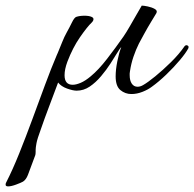

<svg xmlns="http://www.w3.org/2000/svg" viewBox="-161 -312 692 684"><path d="M-139 338Q-116 293 -92.5 234.5Q-69 176 -46 113.5Q-23 51 -1 -8.5Q21 -68 41 -115L45 -124Q53 -143 60.5 -162Q68 -181 77 -197Q86 -213 95 -231.5Q104 -250 111 -252Q123 -256 140 -256Q156 -256 165 -252Q172 -249 172 -244Q172 -238 166 -232Q150 -217 124 -179.5Q98 -142 79 -92Q69 -65 69 -44Q69 -10 98 -10Q110 -10 126.5 -17Q143 -24 162 -40Q190 -63 220.5 -102.5Q251 -142 279 -182Q288 -195 301 -217.5Q314 -240 326 -261Q338 -282 344 -292Q351 -292 365.5 -289Q380 -286 390.5 -280Q401 -274 396 -265Q390 -255 377.5 -234.5Q365 -214 353 -192Q341 -170 334 -157Q323 -135 314.5 -110Q306 -85 302 -58Q301 -54 301 -50.5Q301 -47 301 -44Q301 -25 308.5 -14Q316 -3 329 -3Q339 -3 349 -9Q365 -18 392 -40Q419 -62 448 -90.5Q477 -119 497 -148Q500 -151 503 -151Q507 -151 509.5 -148Q512 -145 510 -140Q501 -123 479.5 -97.5Q458 -72 431.5 -46.5Q405 -21 380 -3Q367 7 347 15Q327 23 307 23Q285 23 268 9Q251 -5 251 -40Q251 -64 257 -94Q263 -124 271 -144Q267 -141 257 -124.5Q247 -108 232.5 -85.5Q218 -63 199 -40.5Q180 -18 158.5 -3.5Q137 11 112 11Q99 11 78 3.5Q57 -4 46 -18Q30 25 13.5 68.5Q-3 112 -15 147Q-28 182 -31 198Q-34 214 -34 222V229Q-34 233 -34.5 237Q-35 241 -38 248Q-55 294 -61.5 311Q-68 328 -79 335Q-86 339 -103.5 345.5Q-121 352 -132 352Q-141 352 -141 346Q-141 341 -139 338Z"/></svg>

Font: Allura
Style: Regular
Weight: 400
Designer: Robert E. Leuschke
Foundry: Robert E. Leuschke
Version: Version 1.110